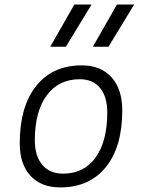

<svg xmlns="http://www.w3.org/2000/svg" viewBox="-20 -815 626 845"><path d="M245.1 9.8Q161.1 9.8 114 -41.5Q66.9 -92.8 66.9 -184.1Q66.9 -346.2 139.2 -436.8Q211.4 -527.3 339.8 -527.3Q423.8 -527.3 470.9 -474.9Q518.1 -422.4 518.1 -328.6Q518.1 -168.9 445.8 -79.6Q373.5 9.8 245.1 9.8ZM257.8 -50.8Q349.6 -50.8 400.9 -122.1Q452.1 -193.4 452.1 -320.3Q452.1 -389.2 420.4 -427.7Q388.7 -466.3 331.1 -466.3Q238.3 -466.3 185.8 -395.3Q133.3 -324.2 133.3 -197.3Q133.3 -128.4 166 -89.6Q198.7 -50.8 257.8 -50.8ZM201.2 -609.4 307.1 -794.9H382.8L270 -609.4ZM388.7 -609.4 494.6 -794.9H570.3L457.5 -609.4Z"/></svg>

Font: Cascadia Code Light
Style: Italic
Weight: 300
Italic angle: -10°
Monospace: yes
Designer: Aaron Bell
Foundry: Saja Typeworks
Version: Version 2404.023; ttfautohint (v1.8.4)